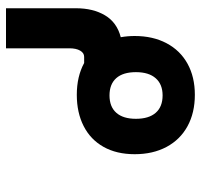

<svg xmlns="http://www.w3.org/2000/svg" viewBox="-35 -395 670 640"><g transform="rotate(90 300.0 -75.0)"><path d="M190 -20.5H169.5Q156.5 -20.5 148.8 -7.2Q141 6 141 29V240H7.5V7Q7.5 -50.5 31.2 -90.2Q55 -130 104 -142.5Q100 -165.5 100 -189Q100 -249.5 124 -295Q148 -340.5 192.2 -365Q236.5 -389.5 296 -389.5Q356 -389.5 400.8 -365Q445.5 -340.5 469.8 -295Q494 -249.5 494 -189Q494 -128.5 469.5 -85Q445 -41.5 400.2 -18.8Q355.5 4 296 4Q235 4 190 -20.5ZM376 -193Q376 -236 356 -259Q336 -282 298 -282Q261 -282 240.8 -259Q220.5 -236 220.5 -193Q220.5 -150 240.5 -127.5Q260.5 -105 298 -105Q336 -105 356 -127.8Q376 -150.5 376 -193Z"/></g></svg>

Font: JuliaMono ExtraBoldItalic
Style: Regular
Weight: 800
Italic angle: -9°
Monospace: yes
Designer: cormullion
Foundry: corm
Version: Version 0.049; ttfautohint (v1.8.4)